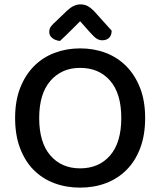

<svg xmlns="http://www.w3.org/2000/svg" viewBox="-20 -843 733 877"><path d="M643 -304Q643 -226 620.5 -166.5Q598 -107 558 -67Q518 -27 464 -6.5Q410 14 346 14Q282 14 227.5 -6.5Q173 -27 133.5 -67Q94 -107 71.5 -166.5Q49 -226 49 -304Q49 -382 72 -441Q95 -500 135 -540.5Q175 -581 229.5 -601.5Q284 -622 346 -622Q409 -622 463 -601.5Q517 -581 557 -540.5Q597 -500 620 -441Q643 -382 643 -304ZM534 -304Q534 -416 483 -474.5Q432 -533 346 -533Q262 -533 210.5 -474Q159 -415 159 -304Q159 -192 210 -133Q261 -74 346 -74Q432 -74 483 -133Q534 -192 534 -304ZM346 -746Q327 -727 303.5 -703.5Q280 -680 254 -656Q233 -658 219 -669Q205 -680 205 -697Q205 -712 213 -722.5Q221 -733 237 -747L288 -796Q318 -823 347 -823Q366 -823 380 -815.5Q394 -808 409 -793L490 -703Q490 -682 478.5 -670.5Q467 -659 447 -659Q433 -659 421.5 -666.5Q410 -674 393 -693Z"/></svg>

Font: Baloo 2 Medium
Style: Regular
Weight: 500
Designer: Sarang Kulkarni and Ek Type
Foundry: Ek Type
Version: Version 1.640;hotconv 1.0.111;makeotfexe 2.5.65597; ttfautoh